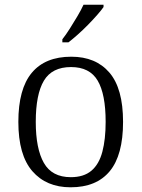

<svg xmlns="http://www.w3.org/2000/svg" viewBox="-20 -786 602 816"><path d="M280 10Q177 10 117.5 -58.5Q58 -127 58 -268Q58 -408 115 -476.5Q172 -545 283 -545Q387 -545 445 -477.5Q503 -410 503 -268Q503 -127 446.5 -58.5Q390 10 280 10ZM281 -33Q336 -33 368.5 -60.5Q401 -88 415 -141Q429 -194 429 -268Q429 -386 395 -443.5Q361 -501 282 -501Q201 -501 166.5 -443Q132 -385 132 -268Q132 -154 166.5 -93.5Q201 -33 281 -33ZM245 -619Q260 -638 276.5 -664Q293 -690 309 -717Q325 -744 335 -766H420V-756Q411 -743 393.5 -723Q376 -703 354.5 -681Q333 -659 311 -639.5Q289 -620 271 -606H245Z"/></svg>

Font: Noto Serif Tibetan Light
Style: Regular
Weight: 300
Version: Version 2.103